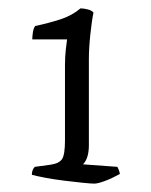

<svg xmlns="http://www.w3.org/2000/svg" viewBox="-20 -786 361 458"><path d="M205 -348Q197 -348 177.5 -350Q158 -352 133.5 -355Q109 -358 88 -362Q67 -366 56 -369Q56 -381 63 -388L100 -393Q121 -396 128 -406.5Q135 -417 135 -451V-631Q135 -650 137 -668Q139 -686 140 -692H57Q57 -699 58.5 -709Q60 -719 64 -724Q97 -731 124.5 -740Q152 -749 172 -766Q180 -766 189.5 -763.5Q199 -761 203 -756Q199 -737 195.5 -704Q192 -671 192 -645V-440Q192 -408 178 -394L260 -388Q261 -386 263 -381.5Q265 -377 266 -371Q246 -360 229.5 -354Q213 -348 205 -348Z"/></svg>

Font: Texturina Thin
Style: Regular
Weight: 100
Designer: Guillermo Torres Carreño
Foundry: Omnibus-Type
Version: Version 1.002; ttfautohint (v1.8.3)